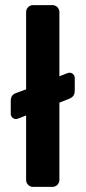

<svg xmlns="http://www.w3.org/2000/svg" viewBox="-20 -730 334 750"><path d="M240 -443 212 -432V-683C212 -690.3 209.3 -696.7 204 -702C198.7 -707.3 192.3 -710 185 -710H109C101.7 -710 95.3 -707.3 90 -702C84.7 -696.7 82 -690.3 82 -683V-381L44 -367C36 -364.3 30.3 -360.5 27 -355.5C23.7 -350.5 22 -343.3 22 -334V-286C22 -280 24 -275 28 -271C32 -267 37 -265 43 -265C45 -265 48.7 -266 54 -268L82 -279V-27C82 -19.7 84.7 -13.3 90 -8C95.3 -2.7 101.7 0 109 0H185C192.3 0 198.7 -2.7 204 -8C209.3 -13.3 212 -19.7 212 -27V-329L250 -344C258 -347.3 263.7 -351.5 267 -356.5C270.3 -361.5 272 -368.3 272 -377V-425C272 -431 270 -436 266 -440C262 -444 257 -446 251 -446C249 -446 245.3 -445 240 -443Z"/></svg>

Font: Rubik
Style: Regular
Weight: 500
Designer: Hubert & Fischer
Foundry: Hubert & Fischer
Version: Version 1.100